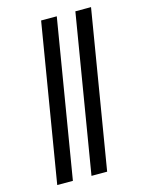

<svg xmlns="http://www.w3.org/2000/svg" viewBox="-139 -909 879 1137"><g transform="rotate(-15 300.0 -340.0)"><path d="M277 143 437 -823H533L373 143ZM67 143 227 -823H323L163 143Z"/></g></svg>

Font: Iosevka Custom Medium Oblique
Style: Regular
Weight: 500
Italic angle: -9°
Designer: Belleve Invis
Foundry: Belleve Invis
Version: Version 27.0.1